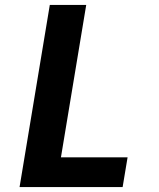

<svg xmlns="http://www.w3.org/2000/svg" viewBox="-20 -755 640 775"><path d="M59 0 181 -735H328L226 -120H495L475 0Z"/></svg>

Font: Iosevka Curly Heavy Extended
Style: Italic
Weight: 900
Width: 7
Italic angle: -9°
Monospace: yes
Designer: Belleve Invis
Foundry: Belleve Invis
Version: Version 11.1.0; ttfautohint (v1.8.3)